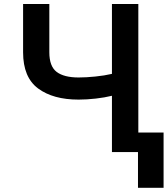

<svg xmlns="http://www.w3.org/2000/svg" viewBox="-20 -747 823 943"><path d="M659.4 0H529.8V-276.6Q494.3 -267.8 450.1 -262.8Q405.9 -257.8 366.1 -257.8Q240.8 -257.8 167.1 -312.5Q93.4 -367.2 93.4 -490.1V-727.3H222.3V-490.1Q222.3 -421.2 258.3 -393.8Q294.4 -366.5 366.1 -366.5Q402.7 -366.5 448.2 -371.1Q493.6 -375.7 529.8 -384.2V-727.3H659.4ZM783.4 175.4H657.7V-95.9H783.4Z"/></svg>

Font: Linik Sans SemiBold
Style: Regular
Weight: 600
Designer: Rasmus Andersson (font), Cristiano Sobral (main changes)
Foundry: rsms
Version: Version 3.018;June 1, 2022;FontCreator 14.0.0.2814 64-bit; t